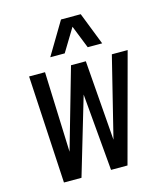

<svg xmlns="http://www.w3.org/2000/svg" viewBox="-121 -909 836 996"><g transform="rotate(-15 297.5 -410.5)"><path d="M197.3 -646 301.8 -820.8H407.7L476.1 -646H398.4L349.6 -769L274.9 -646ZM97.7 0 65.4 -578.1H150.9L167 -146.5L290.5 -578.1H370.1L403.3 -147.9L509.8 -578.1H594.7L439 0H350.6L314.5 -414.1L191.9 0Z"/></g></svg>

Font: Oswald
Style: Regular
Weight: 400
Designer: Vernon Adams
Foundry: Vernon Adams
Version: 3.0; ttfautohint (v0.94.23-7a4d-dirty) -l 8 -r 50 -G 200 -x 